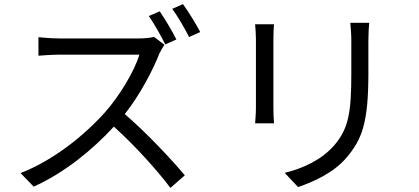

<svg xmlns="http://www.w3.org/2000/svg" viewBox="-20 -869 2040 934"><path d="M838 -677C819 -716 782 -777 757 -814L704 -791C731 -752 764 -693 784 -653ZM729 -690C713 -685 687 -682 654 -682H268C238 -682 181 -686 167 -688V-598C178 -599 233 -603 268 -603H658C633 -520 560 -401 492 -324C389 -209 241 -90 80 -27L144 39C292 -28 427 -137 534 -253C636 -161 742 -44 809 45L879 -16C814 -94 692 -224 587 -314C658 -404 721 -521 755 -608C761 -621 774 -643 780 -651ZM818 -826C845 -789 878 -732 900 -689L954 -713C935 -750 897 -812 870 -849Z M1221 -751C1223 -732 1225 -697 1225 -679V-346C1225 -316 1222 -284 1221 -269H1313C1311 -287 1310 -320 1310 -345V-679C1310 -703 1311 -732 1313 -751ZM1684 -758C1686 -734 1689 -705 1689 -672V-514C1689 -325 1677 -244 1605 -161C1543 -91 1457 -51 1365 -28L1430 41C1503 16 1603 -27 1668 -105C1740 -191 1772 -270 1772 -510V-672C1772 -705 1774 -734 1776 -758Z"/></svg>

Font: Noto Sans CJK JP Regular
Style: Regular
Weight: 400
Designer: Ryoko NISHIZUKA (kana & ideographs); Paul D. Hunt (Latin, Greek & Cyrillic); Wenlong ZHANG (bopomofo); Sandoll Communica
Foundry: Adobe Systems Incorporated
Version: Version 1.001;PS 1.001;hotconv 1.0.78;makeotf.lib2.5.61930